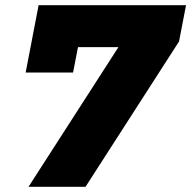

<svg xmlns="http://www.w3.org/2000/svg" viewBox="-20 -721 738 741"><path d="M129 -701H698L671 -561L310 0H90L437 -539H281L262 -441H79Z"/></svg>

Font: Gontserrat ExtraBold
Style: Italic
Weight: 800
Italic angle: -11.3°
Designer: Julieta Ulanovsky
Foundry: Julieta Ulanovsky
Version: Version 6.001